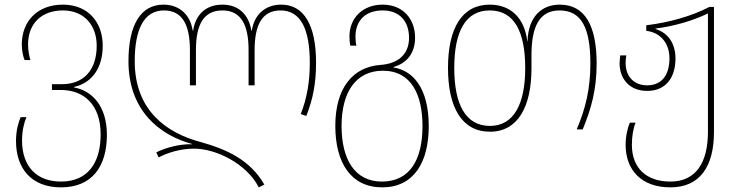

<svg xmlns="http://www.w3.org/2000/svg" viewBox="-20 -558 3182 828"><path d="M243 250C378 250 441 159 441 23C441 -99 378 -167 299 -181V-183C376 -200 423 -264 423 -361C423 -460 362 -538 251 -538C141 -538 74 -466 74 -366C74 -340 80 -313 86 -299H111C107 -312 101 -338 101 -366C101 -458 161 -513 251 -513C344 -513 397 -448 397 -361C397 -254 339 -195 248 -195H204V-170H242C340 -170 414 -109 414 22C414 140 362 225 243 225C139 225 76 161 75 50C75 5 84 -29 94 -53H69C60 -31 49 3 49 50C49 168 115 250 243 250Z M1096 250 1120 238C1059 132 958 86 847 55C699 16 561 -81 561 -294C561 -432 601 -513 687 -513C767 -513 799 -450 799 -342V-190H825V-342C825 -450 857 -513 939 -513C1020 -513 1052 -450 1052 -342V-190H1078V-342C1078 -450 1110 -513 1190 -513C1277 -513 1316 -432 1316 -288C1316 -204 1304 -136 1277 -66L1301 -58C1329 -129 1343 -197 1343 -288C1343 -451 1290 -538 1193 -538C1123 -538 1076 -494 1066 -426H1064C1053 -494 1010 -538 939 -538C867 -538 823 -494 813 -426H811C801 -494 754 -538 685 -538C587 -538 534 -451 534 -294C534 -80 670 26 809 63V64C755 62 691 80 654 99L664 121C699 102 756 83 817 83C911 83 1043 147 1096 250Z M1628 250C1764 250 1829 143 1829 -14C1829 -178 1761 -254 1677 -267V-269C1737 -286 1770 -331 1770 -396C1770 -474 1720 -538 1630 -538C1546 -538 1487 -482 1487 -401C1487 -386 1488 -373 1491 -361H1517C1514 -373 1513 -386 1513 -400C1513 -470 1557 -513 1630 -513C1706 -513 1744 -463 1744 -395C1744 -322 1695 -283 1620 -278C1501 -269 1426 -178 1426 -15C1426 143 1493 250 1628 250ZM1627 225C1509 225 1453 128 1453 -15C1453 -161 1515 -253 1631 -253C1755 -253 1802 -148 1802 -14C1802 130 1748 225 1627 225Z M2093 10C2213 10 2272 -97 2272 -264V-320C2272 -440 2304 -513 2393 -513C2490 -513 2526 -433 2526 -284C2526 -177 2506 -91 2467 0H2493C2530 -90 2553 -172 2553 -284C2553 -445 2504 -538 2394 -538C2316 -538 2258 -486 2255 -380H2254C2242 -480 2183 -538 2092 -538C1972 -538 1912 -436 1912 -265C1912 -96 1971 10 2093 10ZM2093 -15C1987 -15 1939 -109 1939 -265C1939 -421 1987 -513 2092 -513C2198 -513 2245 -421 2245 -264C2245 -110 2196 -15 2093 -15Z M2871 250C2999 250 3059 159 3059 11V-528H3039C2962 -488 2866 -461 2767 -449V-425C2821 -419 2867 -379 2867 -306C2867 -236 2835 -190 2771 -190C2710 -190 2678 -233 2678 -285C2678 -297 2679 -309 2681 -319H2655C2654 -309 2652 -297 2652 -285C2652 -221 2692 -166 2771 -166C2852 -166 2893 -224 2893 -306C2893 -376 2856 -418 2807 -433V-435C2889 -445 2971 -470 3033 -500V10C3033 141 2983 225 2871 225C2768 225 2705 167 2705 67C2705 29 2711 -5 2721 -29H2696C2687 -7 2678 27 2678 67C2678 174 2745 250 2871 250Z"/></svg>

Font: Noto Sans Georgian SemiCondensed Thin
Style: Regular
Weight: 100
Width: 4
Designer: Monotype Design Team, Akaki Razmadze
Foundry: Google LLC
Version: Version 2.005